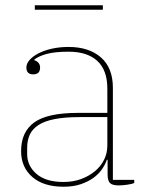

<svg xmlns="http://www.w3.org/2000/svg" viewBox="-20 -696 563 728"><path d="M221 12Q145 12 102.5 -25Q60 -62 60 -123Q60 -196 110 -232Q160 -268 276 -268H387V-360Q387 -430 349 -465Q311 -500 240 -500Q188 -500 157 -491.5Q126 -483 110 -470V-468Q132 -460 132 -440Q132 -414 106 -414Q80 -414 80 -440Q80 -455 92.5 -469Q105 -483 126.5 -494Q148 -505 177 -511.5Q206 -518 240 -518Q317 -518 362.5 -478.5Q408 -439 408 -363V-14H489V-2Q480 2 461.5 4.5Q443 7 430 7Q407 7 397.5 -1.5Q388 -10 388 -35V-90H385Q379 -72 366.5 -54Q354 -36 334 -21.5Q314 -7 286 2.5Q258 12 221 12ZM221 -6Q257 -6 287 -17Q317 -28 339.5 -46.5Q362 -65 374.5 -90Q387 -115 387 -144V-252H282Q226 -252 187.5 -244.5Q149 -237 126 -222Q103 -207 93 -185.5Q83 -164 83 -136V-112Q83 -67 118.5 -36.5Q154 -6 221 -6ZM112 -676H370V-659H112Z"/></svg>

Font: IBM Plex Serif Thin
Style: Regular
Weight: 100
Designer: Mike Abbink, Paul van der Laan, Pieter van Rosmalen
Foundry: Bold Monday
Version: Version 3.001